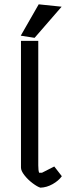

<svg xmlns="http://www.w3.org/2000/svg" viewBox="-20 -860 331 888"><path d="M76 -695 159 -840 265 -829 140 -685ZM77 -85V-671H157V-95Q157 -71 161 -61H174L231 -90L266 -45Q251 -24 223.5 -8.5Q196 7 167 8Q153 4 131 -12.5Q109 -29 93 -49.5Q77 -70 77 -85Z"/></svg>

Font: Athiti Medium
Style: Regular
Weight: 500
Designer: CadsonDemak Team
Foundry: CadsonDemak
Version: Version 1.032